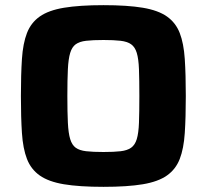

<svg xmlns="http://www.w3.org/2000/svg" viewBox="-20 -716 801 744"><path d="M381 8Q287 8 227.5 -2Q168 -12 134 -36Q100 -60 84.5 -100Q69 -140 65 -200.5Q61 -261 61 -344Q61 -427 65 -487.5Q69 -548 84.5 -588Q100 -628 134 -652Q168 -676 228 -686Q288 -696 381 -696Q474 -696 533.5 -686Q593 -676 627 -652Q661 -628 676.5 -588Q692 -548 696 -487.5Q700 -427 700 -344Q700 -261 696 -200.5Q692 -140 676.5 -100Q661 -60 627 -36Q593 -12 533.5 -2Q474 8 381 8ZM381 -127Q422 -127 447.5 -130Q473 -133 488 -143.5Q503 -154 510 -177Q517 -200 518.5 -240.5Q520 -281 520 -344Q520 -407 518.5 -447.5Q517 -488 510 -511Q503 -534 488 -544.5Q473 -555 447 -558Q421 -561 381 -561Q340 -561 314 -558Q288 -555 273.5 -544.5Q259 -534 252 -511Q245 -488 243 -447.5Q241 -407 241 -344Q241 -281 243 -240.5Q245 -200 252 -177Q259 -154 273.5 -143.5Q288 -133 314 -130Q340 -127 381 -127Z"/></svg>

Font: Saira SemiExpanded
Style: Bold
Weight: 700
Width: 6
Designer: Hector Gatti with collaboration of the Omnibus-Type team
Foundry: Omnibus-Type
Version: Version 1.101